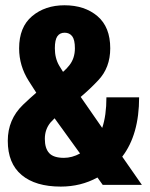

<svg xmlns="http://www.w3.org/2000/svg" viewBox="-20 -701 570 728"><path d="M210.5 6.5Q114.5 6.5 62 -37.5Q9.5 -81.5 9.5 -167Q9.5 -248 67 -303.5Q92 -327.5 117.5 -349.5Q104 -370 89 -394Q52.5 -451.5 52.5 -517.5Q52.5 -598.5 101.8 -639.8Q151 -681 224.5 -681Q301 -681 349.5 -639.8Q398 -598.5 398 -518Q398 -444 352 -396Q322 -364 286 -333.5L367.5 -216Q383.5 -263 383.5 -332H507.5Q507.5 -190.5 443.5 -107L518 0H369.5L349.5 -28Q286.5 6.5 210.5 6.5ZM283.5 -119 187 -252.5Q178 -244 171.5 -236.5Q150 -210.5 150 -174.5Q150 -138.5 166.5 -120.5Q183 -102.5 222.5 -102.5Q253 -102.5 283.5 -119ZM219 -428.5Q233 -440.5 243 -453.5Q264 -480 264 -518Q264 -550 253.8 -563.5Q243.5 -577 225 -577Q207 -577 197.5 -563.5Q188 -550 188 -518Q188 -480 204.5 -452Q211 -440.5 219 -428.5Z"/></svg>

Font: Anybody Condensed Regular
Style: Bold
Weight: 700
Width: 3
Designer: Tyler Finck
Foundry: Etcetera Type Company
Version: Version 1.010; ttfautohint (v1.8.3) -l 8 -r 50 -G 200 -x 14 